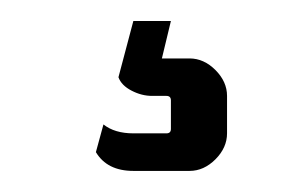

<svg xmlns="http://www.w3.org/2000/svg" viewBox="-20 -20 290 183"><path d="M107.1 0H142.9L134.3 35.7H160.7Q174.3 35.7 185.4 46.8Q196.4 57.9 196.4 71.4V107.1Q196.4 120.7 185.4 131.8Q174.3 142.9 160.7 142.9H107.1Q82.1 142.9 71.4 125L78.6 98.6Q89.3 107.1 107.1 107.1H138.6Q142.9 107.1 142.9 102.9V75.7Q142.9 71.4 138.6 71.4H125Q115 71.4 105.4 66.4Q95.7 61.4 92.9 53.6Z"/></svg>

Font: Aire Exterior
Style: Regular
Weight: 400
Width: 4
Designer: Jayvee Enaguas (HarvettFox96)
Version: 20190503.02